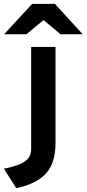

<svg xmlns="http://www.w3.org/2000/svg" viewBox="-81 -752 445 986"><path d="M2.5 214 -61 114.5Q18 98.5 48.5 75.8Q79 53 79 14V-511H204V-17Q204 86 154.2 139.8Q104.5 193.5 2.5 214ZM-60 -576 84 -732H201L344 -576H230L142.5 -649L54.5 -576Z"/></svg>

Font: Overpass
Style: Bold
Weight: 700
Designer: Delve Withrington, Dave Bailey, Thomas Jockin
Foundry: Delve Fonts LLC
Version: Version 4.000; ttfautohint (v1.8.3)